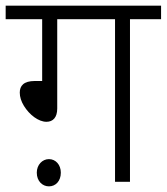

<svg xmlns="http://www.w3.org/2000/svg" viewBox="-20 -642 589 678"><path d="M386.2 -574.2V0H439V-574.2H548.8V-622.1H0V-574.2H128.9V-356H103C63.5 -356 49.8 -338.9 49.8 -314.9C49.8 -299.8 54.7 -284.2 64.5 -268.1C84 -236.3 116.2 -211.9 144 -211.9C167 -211.9 182.1 -227.1 182.1 -258.8V-574.2ZM109.9 -32.2C109.9 -2.9 129.4 16.1 152.8 16.1C176.8 16.1 194.8 -2.9 194.8 -32.2C194.8 -60.1 176.8 -80.1 152.8 -80.1C129.4 -80.1 109.9 -60.1 109.9 -32.2Z"/></svg>

Font: Noto Reveo Sans
Style: Regular
Weight: 300
Designer: Monotype Design Team
Foundry: Monotype Imaging Inc.
Version: Version 2.007